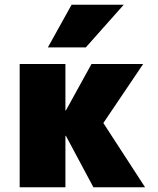

<svg xmlns="http://www.w3.org/2000/svg" viewBox="-20 -790 665 810"><path d="M258 -324 366 -520H584L416 -271L592 0H374L258 -217H256V0H63V-520H256V-324ZM342 -590H182L282 -770H502Z"/></svg>

Font: M PLUS 1p Black
Style: Regular
Weight: 900
Version: Version 1.061